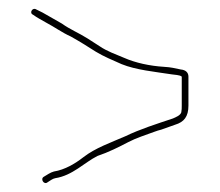

<svg xmlns="http://www.w3.org/2000/svg" viewBox="-20 -463 493 431"><path d="M87 -54C92 -57 98 -62 104 -63C143 -69 169 -98 199 -113C223 -121 247 -133 268 -144C285 -153 307 -160 326 -167C335 -170 334 -170 342 -172C353 -176 362 -179 373 -183C393 -189 403 -201 403 -226V-291C403 -300 397 -306 386 -307C371 -310 365 -312 348 -313C316 -315 284 -322 259 -333C240 -341 220 -348 204 -359L176 -377C157 -389 137 -397 119 -410L91 -426C79 -433 72 -437 61 -442C53 -447 45 -434 54 -430C64 -423 70 -420 84 -412C103 -402 119 -390 139 -381C157 -371 178 -358 195 -347C213 -336 233 -328 253 -319C285 -306 327 -302 366 -296C371 -295 384 -295 388 -291V-226C388 -221 388 -216 387 -211C385 -204 375 -200 368 -197C332 -185 294 -173 261 -157C229 -143 194 -131 167 -110C149 -96 126 -82 101 -78C93 -76 85 -70 78 -66C70 -61 79 -47 87 -54Z"/></svg>

Font: Electronic
Style: UltTh
Weight: 100
Version: Version 1.011